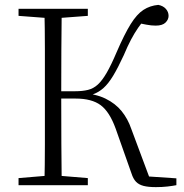

<svg xmlns="http://www.w3.org/2000/svg" viewBox="-20 -759 753 787"><path d="M56 0V-29L188 -40H207L340 -29V0ZM56 -694V-723H340V-694L207 -684H188ZM162 0Q164 -83 164 -166Q164 -249 164 -333V-390Q164 -474 164 -557.5Q164 -641 162 -723H233Q232 -641 231.5 -555.5Q231 -470 231 -377V-358Q231 -255 231.5 -169Q232 -83 233 0ZM519 -48 454 -232Q429 -301 392.5 -328Q356 -355 290 -355H199V-385H288Q318 -385 340.5 -390.5Q363 -396 381 -412.5Q399 -429 417.5 -461Q436 -493 458 -545Q490 -619 515.5 -660Q541 -701 568 -718.5Q595 -736 629 -739Q649 -735 660 -722.5Q671 -710 671 -694Q671 -679 658.5 -666.5Q646 -654 618 -654Q600 -654 579.5 -658Q559 -662 534 -667L583 -692Q562 -668 546.5 -645.5Q531 -623 517 -596.5Q503 -570 487 -532Q463 -480 443.5 -448Q424 -416 404.5 -398.5Q385 -381 361.5 -372.5Q338 -364 306 -359L309 -378Q371 -375 412 -355Q453 -335 478.5 -303.5Q504 -272 518 -231L596 -22L569 -37L703 -28V0Q688 3 666.5 5.5Q645 8 619 8Q588 8 568.5 3Q549 -2 537.5 -14Q526 -26 519 -48Z"/></svg>

Font: Early Summer Mincho VF
Style: Regular
Weight: 250
Designer: GuiWonder
Version: Version 1.002